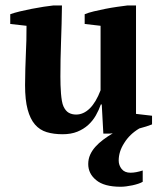

<svg xmlns="http://www.w3.org/2000/svg" viewBox="-20 -488 596 714"><path d="M73.2 -171.4Q73.2 -200.7 74.2 -231.9Q75.2 -263.2 76.2 -288.1Q77.6 -313 78.1 -338.6Q78.6 -364.3 78.6 -392.1L18.1 -398.9V-435.1Q32.7 -440.4 54 -445.6Q75.2 -450.7 97.9 -455.1Q120.6 -459.5 142.3 -462.9Q164.1 -466.3 179.2 -467.8H210.4Q209.5 -398.4 207 -332.8Q204.6 -267.1 204.6 -202.6Q204.6 -187.5 205.1 -171.4Q205.6 -155.3 206.8 -140.4Q208 -125.5 210.2 -112.8Q212.4 -100.1 216.3 -91.8Q224.1 -75.2 235.8 -68.6Q247.6 -62 263.2 -62Q290.5 -62 313.7 -84.7Q336.9 -107.4 354 -152.3V-392.1L294.9 -398.9V-435.1Q308.6 -440.9 329.1 -445.8Q349.6 -450.7 371.8 -455.1Q394 -459.5 416 -462.6Q438 -465.8 454.6 -467.8H485.8V-64.5L545.4 -57.6V-25.4Q525.9 -17.6 498 -10.3Q461.9 11.2 441.9 43.9Q431.2 60.5 426.3 76.7Q421.4 92.8 421.4 108.9Q421.4 126.5 432.4 140.4Q443.4 154.3 465.3 154.3Q484.9 154.3 510.7 146V188Q504.4 191.9 494.1 195.3Q483.9 198.7 472.2 201.2Q460.4 203.6 449 205.1Q437.5 206.5 429.2 206.5Q366.7 206.5 337.4 181.6Q308.1 157.7 308.1 122.1Q308.1 103.5 315.2 87.6Q322.3 71.8 334.7 57.9Q347.2 43.9 363.8 31.5Q380.4 19 399.4 7.8L387.7 8.8H364.3L358.4 -99.6H355Q347.7 -78.6 336.4 -58.8Q325.2 -39.1 308.1 -23.4Q291 -7.8 267.6 1.7Q244.1 11.2 212.9 11.2Q179.7 11.2 153.8 3.4Q127.9 -4.4 110.1 -24.9Q92.3 -45.4 82.8 -80.8Q73.2 -116.2 73.2 -171.4Z"/></svg>

Font: PT Astra Serif
Style: Bold
Weight: 700
Designer: A.Korolkova, I. Chaeva
Foundry: ParaType Ltd
Version: Version 1.002